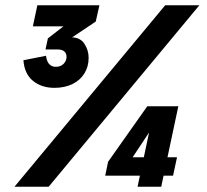

<svg xmlns="http://www.w3.org/2000/svg" viewBox="-20 -710 786 730"><path d="M35 0 608 -690H738L165 0ZM380 -42 391 -95 413 -112H653L638 -42ZM187 -376Q138 -376 105.5 -402.5Q73 -429 69 -481L155 -498Q157 -478 166.5 -467Q176 -456 192 -456Q211 -456 222 -467.5Q233 -479 233 -493Q233 -522 198 -522H153L162 -564L295 -667L344 -628L220 -545L208 -561Q221 -564 232 -566Q243 -568 251 -568Q285 -568 301 -543.5Q317 -519 317 -490Q317 -457 301 -431Q285 -405 255.5 -390.5Q226 -376 187 -376ZM391 -95 540 -306H613L473 -95ZM503 0 568 -306H658L593 0ZM105 -610 122 -690H358L344 -628L313 -610Z"/></svg>

Font: Radio Canada Big
Style: Bold Italic
Weight: 700
Italic angle: -12°
Designer: Étienne Aubert Bonn
Foundry: Coppers and Brasses
Version: Version 1.001